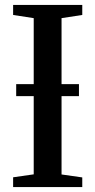

<svg xmlns="http://www.w3.org/2000/svg" viewBox="-20 -763 389 783"><path d="M117.5 -52V-689L33.5 -702V-743H315.5V-702L231 -689V-51.5L315.5 -39.5V0H33.5V-40ZM302 -420V-371H46V-420Z"/></svg>

Font: Merriweather 60pt Medium
Style: Regular
Weight: 500
Version: Version 2.100